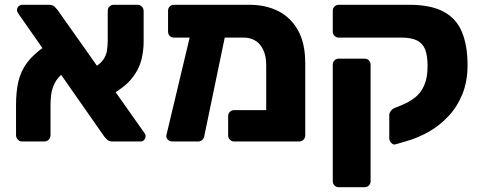

<svg xmlns="http://www.w3.org/2000/svg" viewBox="-20 -591 2013 802"><path d="M451 0Q435 0 427 -8Q419 -16 416 -20L56 -535Q51 -542 51 -550Q51 -558 57.5 -564.5Q64 -571 73 -571H184Q200 -571 208 -563Q216 -555 220 -550L583 -36Q587 -31 587.5 -27.5Q588 -24 588 -21Q588 -13 582 -6.5Q576 0 567 0ZM72 0Q62 0 54.5 -8Q47 -16 47 -26V-153Q47 -209 57 -251.5Q67 -294 93 -329Q119 -364 168 -398L245 -286Q221 -268 209 -244.5Q197 -221 194 -197Q191 -173 191 -154V-26Q191 -15 183.5 -7.5Q176 0 166 0ZM443 -194 365 -305Q397 -321 410.5 -340.5Q424 -360 427 -381Q430 -402 430 -421V-545Q430 -557 437.5 -564Q445 -571 455 -571H555Q566 -571 573 -563Q580 -555 580 -545V-417Q580 -376 569.5 -337Q559 -298 529.5 -262Q500 -226 443 -194Z M998 -434H707Q696 -434 689 -441Q682 -448 682 -459V-546Q682 -557 689 -564Q696 -571 707 -571H1023Q1089 -571 1141.5 -545Q1194 -519 1224.5 -465Q1255 -411 1255 -327V-25Q1255 -15 1247.5 -7.5Q1240 0 1229 0H958Q948 0 940.5 -7.5Q933 -15 933 -25V-106Q933 -117 940.5 -124Q948 -131 958 -131H1092V-319Q1092 -356 1080 -382Q1068 -408 1047 -421Q1026 -434 998 -434ZM699 0Q689 0 681 -7.5Q673 -15 675 -26L781 -471Q783 -481 790 -488Q797 -495 807 -494L901 -493Q912 -493 920 -484Q928 -475 925 -464L834 -26Q833 -15 825.5 -7.5Q818 0 808 0Z M1395 191Q1384 191 1377 183.5Q1370 176 1370 166V-321Q1370 -331 1377 -338.5Q1384 -346 1395 -346H1503Q1514 -346 1521 -338.5Q1528 -331 1528 -321V166Q1528 176 1521 183.5Q1514 191 1503 191ZM1632 12Q1623 15 1614.5 6Q1606 -3 1606 -13V-110Q1606 -119 1613 -128Q1620 -137 1631 -141L1663 -154Q1691 -166 1714.5 -184.5Q1738 -203 1752 -234.5Q1766 -266 1766 -315Q1766 -358 1756 -384Q1746 -410 1722 -422Q1698 -434 1656 -434H1395Q1385 -434 1377.5 -441Q1370 -448 1370 -459V-547Q1370 -557 1377.5 -564Q1385 -571 1395 -571H1689Q1779 -571 1832.5 -542.5Q1886 -514 1909.5 -457.5Q1933 -401 1933 -319Q1933 -251 1911.5 -198Q1890 -145 1853 -105.5Q1816 -66 1770 -40Q1724 -14 1673 0Z"/></svg>

Font: DVN-Rubik
Style: Bold
Weight: 700
Designer: Hubert and Fischer
Foundry: Hubert & Fischer
Version: Version 2.102